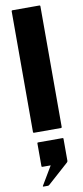

<svg xmlns="http://www.w3.org/2000/svg" viewBox="-112 -763 483 1119"><g transform="rotate(-10 129.5 -203.0)"><path d="M49.5 -725H209.5Q214.5 -725 214.5 -720V-5Q214.5 0 209.5 0H49.5Q44.5 0 44.5 -5V-720Q44.5 -725 49.5 -725ZM76.5 318.5H49.5Q44.5 318.5 47 314L112.5 204H63Q58.5 204 58.5 199.5V64Q58.5 59.5 63 59.5H208.5Q213 59.5 213 64V195Q213 199.5 208.5 204L85.5 314Q80.5 318.5 76.5 318.5Z"/></g></svg>

Font: MFEK Sans
Style: Bold
Weight: 700
Designer: Owen Earl
Foundry: indestructible type*
Version: Version 0.001; ttfautohint (v1.8.4.7-5d5b)